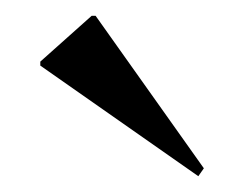

<svg xmlns="http://www.w3.org/2000/svg" viewBox="-20 -804 309 243"><path d="M231 -581 31 -721V-726L96 -784H101L238 -591Z"/></svg>

Font: Gloock
Style: Regular
Weight: 400
Designer: Duarte Pinto
Foundry: Duarte Pinto
Version: Version 1.000